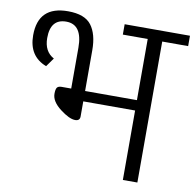

<svg xmlns="http://www.w3.org/2000/svg" viewBox="-82 -828 928 912"><g transform="rotate(10 382.0 -372.0)"><path d="M252 -582V-385H206Q190 -385 184 -377Q178 -369 178 -347Q178 -310 223 -275.5Q268 -241 296 -241Q319 -241 319 -262V-335H569V0H639V-680H764V-730H449V-680H569V-385H319V-582Q319 -659 287 -701.5Q255 -744 174 -744Q30 -744 30 -603Q30 -502 116 -469L146 -511Q98 -537 98 -602Q98 -694 174 -694Q252 -694 252 -582Z"/></g></svg>

Font: Glegoo
Style: Regular
Weight: 400
Version: Version 2.0.1; ttfautohint (v0.9) -r 48 -G 60